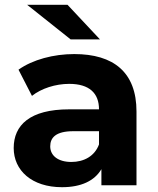

<svg xmlns="http://www.w3.org/2000/svg" viewBox="-20 -771 657 799"><path d="M396 -607 261 -751H93L274 -607ZM289 -546C203 -546 116 -523 57 -481L113 -372C152 -403 211 -422 268 -422C352 -422 392 -383 392 -316H268C104 -316 37 -250 37 -155C37 -62 112 8 238 8C317 8 373 -18 402 -67V0H548V-307C548 -470 453 -546 289 -546ZM277 -97C222 -97 189 -123 189 -162C189 -198 212 -225 285 -225H392V-170C374 -121 329 -97 277 -97Z"/></svg>

Font: Talent SemiBold
Style: Bold
Weight: 700
Designer: Mike Powis
Version: Version 1.001;hotconv 1.0.109;makeotfexe 2.5.65596